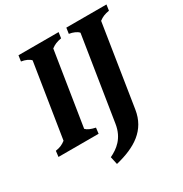

<svg xmlns="http://www.w3.org/2000/svg" viewBox="-205 -817 1127 1185"><g transform="rotate(-30 358.5 -224.5)"><path d="M-5 0H281L286 -41C254 -48 232 -57 219 -71L302 -596C325 -613 342 -620 375 -626L381 -667H95L89 -626C117 -622 144 -610 155 -596L72 -71C51 -55 33 -46 0 -41ZM286 218C430 183 531 119 552 -16L643 -596C666 -613 683 -620 716 -626L722 -667H436L430 -626C458 -622 485 -610 496 -596L402 -1C387 95 328 137 274 163Z"/></g></svg>

Font: Caladea
Style: Bold Italic
Weight: 700
Italic angle: -9°
Designer: Carolina Giovagnoli and Andres Torresi
Foundry: Carolina Giovagnoli & Andres Torresi
Version: Version 1.001;hotconv 1.0.109;makeotfexe 2.5.65596